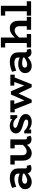

<svg xmlns="http://www.w3.org/2000/svg" viewBox="1789 -2515 740 4358"><g transform="rotate(-90 2159.0 -336.0)"><path d="M510 8Q479 8 453.5 -7.5Q428 -23 412.5 -52.5Q397 -82 397 -124V-298Q397 -327 381.5 -344.5Q366 -362 339.5 -370.5Q313 -379 281 -379Q241 -379 194.5 -368Q148 -357 99 -337L74 -432Q130 -456 188 -469.5Q246 -483 298 -483Q368 -483 416.5 -460Q465 -437 490 -395Q515 -353 515 -293V-135Q515 -114 523.5 -104.5Q532 -95 545 -95Q553 -95 560.5 -97.5Q568 -100 573 -101L597 -13Q586 -6 562.5 1Q539 8 510 8ZM207 14Q164 14 126.5 -2.5Q89 -19 66.5 -53Q44 -87 44 -137Q45 -189 74.5 -224Q104 -259 149 -276Q194 -293 243 -293Q304 -293 347 -279Q390 -265 435 -244V-166Q382 -190 340 -197Q298 -204 267 -204Q241 -204 218.5 -197.5Q196 -191 182 -177.5Q168 -164 168 -142Q168 -124 178 -112Q188 -100 205.5 -94.5Q223 -89 242 -89Q264 -89 294.5 -98.5Q325 -108 361 -129.5Q397 -151 435 -186L432 -103Q398 -67 361 -40.5Q324 -14 286 0Q248 14 207 14Z M862 14Q821 14 789.5 0Q758 -14 736 -41.5Q714 -69 702.5 -110.5Q691 -152 691 -207V-471H815V-208Q815 -185 819.5 -165.5Q824 -146 834.5 -131.5Q845 -117 862.5 -109Q880 -101 907 -101Q930 -101 954.5 -112Q979 -123 1004.5 -143Q1030 -163 1056 -193Q1082 -223 1109 -260V-163Q1076 -120 1046 -87Q1016 -54 986 -31.5Q956 -9 925.5 2.5Q895 14 862 14ZM603 -373V-471H793V-373ZM1173 9Q1137 9 1109.5 -6Q1082 -21 1066 -50.5Q1050 -80 1050 -122V-471H1174V-133Q1174 -112 1182.5 -103Q1191 -94 1203 -94Q1213 -94 1219.5 -95.5Q1226 -97 1231 -100L1257 -11Q1244 -4 1221.5 2.5Q1199 9 1173 9ZM970 -373V-471H1158V-373Z M1576 14Q1541 14 1508.5 6.5Q1476 -1 1447 -16Q1418 -31 1394 -53.5Q1370 -76 1352 -105L1400 -106V1H1310V-154L1364 -158Q1385 -133 1417 -111.5Q1449 -90 1485.5 -77.5Q1522 -65 1554 -65Q1576 -65 1591.5 -70Q1607 -75 1615.5 -85.5Q1624 -96 1624 -109Q1624 -121 1617.5 -131Q1611 -141 1596 -149.5Q1581 -158 1555.5 -167.5Q1530 -177 1493 -187Q1436 -203 1395 -223.5Q1354 -244 1332 -274.5Q1310 -305 1310 -347Q1310 -384 1331 -415.5Q1352 -447 1389.5 -465.5Q1427 -484 1477 -484Q1521 -484 1559.5 -471Q1598 -458 1629 -432Q1660 -406 1681 -367L1636 -365V-471H1725V-317L1671 -312Q1652 -342 1626.5 -362.5Q1601 -383 1571.5 -394Q1542 -405 1512 -405Q1490 -405 1472.5 -399.5Q1455 -394 1445.5 -384Q1436 -374 1436 -360Q1436 -349 1443.5 -339.5Q1451 -330 1466 -321.5Q1481 -313 1505 -304.5Q1529 -296 1562 -287Q1618 -271 1660.5 -249Q1703 -227 1726.5 -196Q1750 -165 1750 -120Q1750 -80 1727 -50Q1704 -20 1664.5 -3Q1625 14 1576 14Z M1789 -372V-471H2059V-382H1901L1899 -372ZM2008 13 1842 -409H1968L2091 -58L2065 13ZM2053 13 2010 -41 2193 -458H2230L2247 -350L2075 13ZM2359 13 2186 -350 2217 -458H2266L2439 -58L2415 13ZM2403 13 2357 -41 2488 -415H2596L2425 13ZM2395 -382V-471H2643V-372H2533L2532 -382Z M3145 8Q3114 8 3088.5 -7.5Q3063 -23 3047.5 -52.5Q3032 -82 3032 -124V-298Q3032 -327 3016.5 -344.5Q3001 -362 2974.5 -370.5Q2948 -379 2916 -379Q2876 -379 2829.5 -368Q2783 -357 2734 -337L2709 -432Q2765 -456 2823 -469.5Q2881 -483 2933 -483Q3003 -483 3051.5 -460Q3100 -437 3125 -395Q3150 -353 3150 -293V-135Q3150 -114 3158.5 -104.5Q3167 -95 3180 -95Q3188 -95 3195.5 -97.5Q3203 -100 3208 -101L3232 -13Q3221 -6 3197.5 1Q3174 8 3145 8ZM2842 14Q2799 14 2761.5 -2.5Q2724 -19 2701.5 -53Q2679 -87 2679 -137Q2680 -189 2709.5 -224Q2739 -259 2784 -276Q2829 -293 2878 -293Q2939 -293 2982 -279Q3025 -265 3070 -244V-166Q3017 -190 2975 -197Q2933 -204 2902 -204Q2876 -204 2853.5 -197.5Q2831 -191 2817 -177.5Q2803 -164 2803 -142Q2803 -124 2813 -112Q2823 -100 2840.5 -94.5Q2858 -89 2877 -89Q2899 -89 2929.5 -98.5Q2960 -108 2996 -129.5Q3032 -151 3070 -186L3067 -103Q3033 -67 2996 -40.5Q2959 -14 2921 0Q2883 14 2842 14Z M3744 0V-262Q3744 -288 3737.5 -308.5Q3731 -329 3718.5 -343Q3706 -357 3688 -365Q3670 -373 3646 -373Q3621 -373 3595 -361.5Q3569 -350 3543 -328.5Q3517 -307 3490.5 -277Q3464 -247 3437 -209V-308Q3470 -351 3501 -383.5Q3532 -416 3562.5 -438.5Q3593 -461 3626 -472Q3659 -483 3698 -483Q3740 -483 3772 -469.5Q3804 -456 3825.5 -428.5Q3847 -401 3857.5 -360Q3868 -319 3868 -264V0ZM3261 0V-98H3567V0ZM3663 0V-98H3955V0ZM3486 -686V0H3362V-588H3261V-686Z M4083 -31V-686H4207V-31ZM3983 0V-98H4309V0ZM3984 -588V-686H4199V-588Z"/></g></svg>

Font: BioRhyme ExtraBold
Style: Bold
Weight: 700
Version: Version 1.600;gftools[0.9.33]